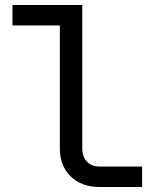

<svg xmlns="http://www.w3.org/2000/svg" viewBox="-20 -750 640 770"><path d="M380 0Q307 0 263.5 -42.5Q220 -85 220 -155V-648H30V-730H310V-155Q310 -121 329 -101.5Q348 -82 380 -82H550V0Z"/></svg>

Font: JetBrainsMonoNL NFM
Style: Regular
Weight: 400
Monospace: yes
Designer: Philipp Nurullin, Konstantin Bulenkov
Foundry: JetBrains
Version: Version 2.304; ttfautohint (v1.8.4.7-5d5b);Nerd Fonts 3.3.0